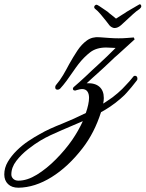

<svg xmlns="http://www.w3.org/2000/svg" viewBox="-261 -516 680 897"><path d="M391 -496Q399 -496 399 -486Q399 -481 391 -474Q377 -465 360 -449.5Q343 -434 327.5 -419.5Q312 -405 304 -398Q289 -385 274 -385Q268 -385 261 -389Q254 -393 250 -398Q245 -405 233.5 -419.5Q222 -434 208.5 -450Q195 -466 183 -475Q179 -478 179 -483Q179 -487 182.5 -490.5Q186 -494 190 -494Q193 -494 203 -487.5Q213 -481 224.5 -473Q236 -465 242 -461Q248 -455 259.5 -446.5Q271 -438 281 -429Q294 -438 308.5 -446.5Q323 -455 331 -461Q349 -472 356.5 -476Q364 -480 367 -482Q370 -484 374.5 -486.5Q379 -489 391 -496ZM-175 361Q-206 361 -223.5 344Q-241 327 -241 299Q-241 268 -224.5 240Q-208 212 -182.5 187Q-157 162 -128.5 143Q-100 124 -76 111Q-52 97 -25.5 85Q1 73 29 62Q56 51 84 38.5Q112 26 140 12Q147 -8 151 -26.5Q155 -45 155 -59Q155 -78 147 -89Q139 -100 122 -100Q114 -100 97 -95Q95 -94 93 -93.5Q91 -93 89 -93Q83 -93 80.5 -97.5Q78 -102 82 -108Q96 -120 110 -132.5Q124 -145 139 -159Q153 -173 168.5 -187Q184 -201 200 -216Q221 -235 239 -252.5Q257 -270 274 -287Q277 -290 279 -292Q270 -292 258 -293Q246 -294 235 -294Q189 -294 160 -271.5Q131 -249 106 -217Q100 -210 94 -201Q88 -192 80 -181Q66 -160 50 -138.5Q34 -117 20 -102Q15 -97 8 -97Q-3 -97 -3 -108Q-3 -114 0 -118Q19 -140 34 -165.5Q49 -191 62 -216Q81 -250 100.5 -279.5Q120 -309 145 -327Q170 -345 204 -342Q230 -340 252 -338.5Q274 -337 293 -337Q314 -337 331.5 -338.5Q349 -340 364 -341L368 -332L291 -262Q272 -246 256 -230Q240 -214 223 -199Q208 -185 195 -173.5Q182 -162 171 -152L144 -127Q182 -129 203 -111Q224 -93 224 -58Q224 -46 221 -32L238 -43Q265 -60 289 -81Q313 -102 324 -115Q335 -126 344 -136.5Q353 -147 361 -157Q364 -162 369 -162Q381 -162 381 -148Q381 -142 375 -136Q364 -122 353.5 -109Q343 -96 331 -83Q325 -75 301.5 -54.5Q278 -34 251 -16Q230 -2 211 8Q180 105 125 176Q58 263 -20 311.5Q-98 360 -175 361ZM-175 328Q-134 328 -88.5 300Q-43 272 0.5 228Q44 184 76 138Q91 116 103.5 94Q116 72 126 50L28 92Q0 104 -24.5 115.5Q-49 127 -71 140Q-98 156 -130 181Q-162 206 -185 236Q-208 266 -208 299Q-208 311 -199 319.5Q-190 328 -175 328Z"/></svg>

Font: Birthstone Bounce Medium
Style: Regular
Weight: 500
Designer: Robert E. Leuschke
Foundry: Rob Leuschke
Version: Version 1.010; ttfautohint (v1.8.3)